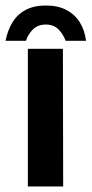

<svg xmlns="http://www.w3.org/2000/svg" viewBox="-31 -676 332 696"><path d="M70 0V-499H197L198 0ZM135 -656Q179 -656 209.5 -640Q240 -624 258 -595.5Q276 -567 281 -528H207Q198 -552 181 -569.5Q164 -587 135 -587Q106 -587 88.5 -569.5Q71 -552 63 -528H-11Q-3 -567 14.5 -595.5Q32 -624 62 -640Q92 -656 135 -656Z"/></svg>

Font: Maven Pro SemiBold
Style: Regular
Weight: 600
Designer: Joe Prince
Foundry: Joe Prince
Version: Version 2.103